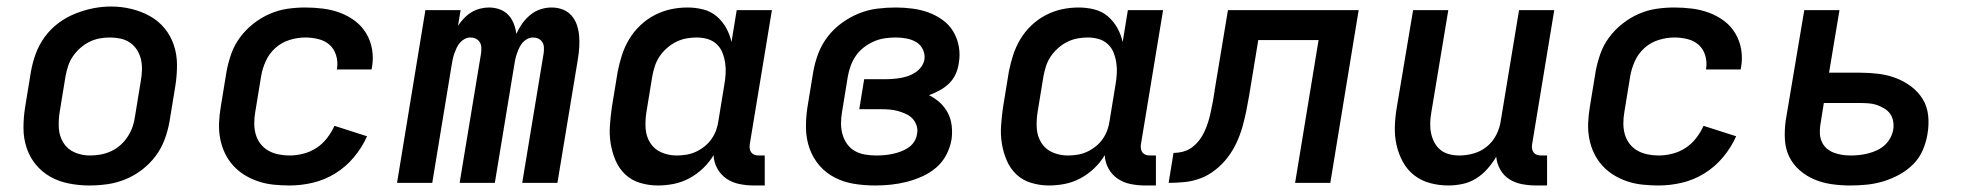

<svg xmlns="http://www.w3.org/2000/svg" viewBox="-20 -561 6040 589"><path d="M254 8Q223 8 192 2Q161 -4 135 -18.5Q109 -33 90 -56Q71 -79 61.5 -108Q52 -137 52 -168.5Q52 -200 57 -232L75 -342Q80 -370 90 -397Q100 -424 117.5 -448Q135 -472 159 -490Q183 -508 210.5 -519Q238 -530 265.5 -535.5Q293 -541 321 -541Q353 -541 383.5 -533.5Q414 -526 440 -511.5Q466 -497 485 -474Q504 -451 513.5 -422Q523 -393 523 -361.5Q523 -330 518 -298L500 -188Q495 -160 485 -133Q475 -106 457.5 -82.5Q440 -59 416 -40.5Q392 -22 365 -11Q338 0 310 4Q282 8 254 8ZM256 -84Q273 -84 289 -87Q305 -90 320.5 -97Q336 -104 349 -115.5Q362 -127 371.5 -141.5Q381 -156 386.5 -171.5Q392 -187 394 -203L412 -313Q415 -330 415.5 -346.5Q416 -363 412.5 -378.5Q409 -394 400.5 -407.5Q392 -421 379 -430Q366 -439 350 -442.5Q334 -446 317 -446Q301 -446 285 -443Q269 -440 254 -432.5Q239 -425 226 -413.5Q213 -402 203.5 -388Q194 -374 189 -358.5Q184 -343 181 -327L163 -217Q159 -192 160.5 -167.5Q162 -143 174.5 -123Q187 -103 209 -93.5Q231 -84 256 -84Z M868 8Q844 8 819.5 5.5Q795 3 772.5 -4.5Q750 -12 730.5 -24Q711 -36 695.5 -53Q680 -70 670 -91Q660 -112 655.5 -135.5Q651 -159 652 -183.5Q653 -208 657 -232L675 -342Q680 -369 689.5 -396Q699 -423 716.5 -446.5Q734 -470 757.5 -488.5Q781 -507 807.5 -518.5Q834 -530 861.5 -534Q889 -538 917 -538Q944 -538 971.5 -534.5Q999 -531 1024 -521.5Q1049 -512 1069.5 -496.5Q1090 -481 1103.5 -458.5Q1117 -436 1121.5 -409Q1126 -382 1121 -354Q1121 -353 1120.5 -351.5Q1120 -350 1120 -348H1013Q1013 -349 1013.5 -349.5Q1014 -350 1014 -351Q1017 -372 1011 -391.5Q1005 -411 991 -423.5Q977 -436 957 -441Q937 -446 917 -446Q893 -446 868.5 -438.5Q844 -431 825 -414Q806 -397 795.5 -374Q785 -351 781 -327L763 -217Q760 -200 760 -182.5Q760 -165 764.5 -149Q769 -133 779 -120Q789 -107 803 -99Q817 -91 834 -87.5Q851 -84 868 -84Q889 -84 910.5 -89.5Q932 -95 950.5 -107Q969 -119 983 -137Q997 -155 1006 -175L1106 -143Q1091 -109 1066 -79Q1041 -49 1008.5 -29Q976 -9 940 -0.5Q904 8 868 8Z M1198 0 1285 -530H1393L1385 -482Q1393 -494 1403.5 -505Q1414 -516 1426.5 -523.5Q1439 -531 1453 -534.5Q1467 -538 1480 -538Q1497 -538 1512.5 -532.5Q1528 -527 1539 -515.5Q1550 -504 1556 -488.5Q1562 -473 1564 -457Q1571 -473 1581.5 -488Q1592 -503 1606.5 -515Q1621 -527 1638 -532.5Q1655 -538 1672 -538Q1672 -538 1672 -538Q1672 -538 1672 -538Q1690 -538 1706 -532Q1722 -526 1733 -513.5Q1744 -501 1749.5 -485Q1755 -469 1756.5 -452Q1758 -435 1757 -417Q1756 -399 1753 -381L1690 0H1582L1648 -399Q1649 -408 1648.5 -416.5Q1648 -425 1643.5 -432Q1639 -439 1631.5 -442.5Q1624 -446 1615 -446Q1606 -446 1597.5 -441.5Q1589 -437 1583 -430Q1577 -423 1573 -414.5Q1569 -406 1566 -397.5Q1563 -389 1561 -380.5Q1559 -372 1558 -364L1498 0H1390L1456 -399Q1457 -408 1456.5 -416.5Q1456 -425 1451.5 -432Q1447 -439 1439.5 -442.5Q1432 -446 1423 -446Q1414 -446 1405.5 -441.5Q1397 -437 1391 -430Q1385 -423 1381 -414.5Q1377 -406 1374 -397.5Q1371 -389 1369 -380.5Q1367 -372 1366 -364L1306 0Z M1998 8Q1970 8 1943.5 0Q1917 -8 1898 -26Q1879 -44 1868.5 -68.5Q1858 -93 1853.5 -120Q1849 -147 1851 -175.5Q1853 -204 1857 -232L1875 -342Q1880 -367 1888 -392Q1896 -417 1910 -440.5Q1924 -464 1944 -483Q1964 -502 1988 -514.5Q2012 -527 2037.5 -532.5Q2063 -538 2089 -538Q2114 -538 2137.5 -532Q2161 -526 2178.5 -511Q2196 -496 2207.5 -475.5Q2219 -455 2224 -432L2240 -530H2348L2280 -118Q2279 -111 2280 -104.5Q2281 -98 2285 -93Q2289 -88 2295 -86Q2301 -84 2308 -84H2326V8H2293Q2270 8 2248 3.5Q2226 -1 2208.5 -13Q2191 -25 2180.5 -44Q2170 -63 2169 -85Q2156 -63 2136.5 -44.5Q2117 -26 2094.5 -14Q2072 -2 2047.5 3Q2023 8 1998 8ZM2056 -84Q2071 -84 2086 -86.5Q2101 -89 2115 -95.5Q2129 -102 2141.5 -112Q2154 -122 2163 -135Q2172 -148 2177 -162Q2182 -176 2184 -191L2202 -301Q2205 -318 2206 -335Q2207 -352 2204.5 -368.5Q2202 -385 2196 -400Q2190 -415 2178 -426Q2166 -437 2150 -441.5Q2134 -446 2117 -446Q2101 -446 2085 -443Q2069 -440 2054 -432.5Q2039 -425 2026 -413.5Q2013 -402 2003.5 -388Q1994 -374 1989 -358.5Q1984 -343 1981 -327L1963 -217Q1959 -192 1960.5 -167.5Q1962 -143 1974.5 -123Q1987 -103 2009 -93.5Q2031 -84 2056 -84Z M2665 8Q2632 8 2600.5 3Q2569 -2 2541.5 -16Q2514 -30 2494 -53Q2474 -76 2463.5 -105.5Q2453 -135 2452.5 -167.5Q2452 -200 2457 -232L2475 -342Q2480 -370 2490.5 -397.5Q2501 -425 2519.5 -449Q2538 -473 2563 -491Q2588 -509 2615.5 -520Q2643 -531 2671.5 -534.5Q2700 -538 2728 -538Q2754 -538 2780 -534.5Q2806 -531 2829 -522.5Q2852 -514 2872 -499.5Q2892 -485 2904.5 -464Q2917 -443 2921.5 -417.5Q2926 -392 2921 -366Q2919 -350 2911.5 -333.5Q2904 -317 2891 -304.5Q2878 -292 2862 -283.5Q2846 -275 2830 -269Q2848 -260 2863 -246.5Q2878 -233 2887.5 -215Q2897 -197 2899.5 -175.5Q2902 -154 2899 -133Q2895 -109 2883 -86Q2871 -63 2851.5 -46.5Q2832 -30 2808.5 -19.5Q2785 -9 2761 -3Q2737 3 2713 5.5Q2689 8 2665 8ZM2667 -84Q2680 -84 2692 -85Q2704 -86 2716.5 -88.5Q2729 -91 2741.5 -95.5Q2754 -100 2765 -107Q2776 -114 2783.5 -125Q2791 -136 2793 -149Q2796 -162 2792 -175Q2788 -188 2779.5 -197Q2771 -206 2759 -211.5Q2747 -217 2734.5 -220.5Q2722 -224 2708.5 -225Q2695 -226 2681 -226H2616L2631 -318H2696Q2708 -318 2720 -319Q2732 -320 2743.5 -322Q2755 -324 2766.5 -328Q2778 -332 2788.5 -339Q2799 -346 2806.5 -356.5Q2814 -367 2816 -379Q2818 -395 2811 -409.5Q2804 -424 2790.5 -432Q2777 -440 2760.5 -443Q2744 -446 2728 -446Q2711 -446 2694 -443.5Q2677 -441 2661 -434Q2645 -427 2630.5 -416Q2616 -405 2606 -390.5Q2596 -376 2590 -360Q2584 -344 2581 -327L2563 -217Q2560 -200 2560 -182.5Q2560 -165 2564.5 -149Q2569 -133 2578.5 -119.5Q2588 -106 2602 -98Q2616 -90 2633 -87Q2650 -84 2667 -84Z M3198 8Q3170 8 3143.5 0Q3117 -8 3098 -26Q3079 -44 3068.5 -68.5Q3058 -93 3053.5 -120Q3049 -147 3051 -175.5Q3053 -204 3057 -232L3075 -342Q3080 -367 3088 -392Q3096 -417 3110 -440.5Q3124 -464 3144 -483Q3164 -502 3188 -514.5Q3212 -527 3237.5 -532.5Q3263 -538 3289 -538Q3314 -538 3337.5 -532Q3361 -526 3378.5 -511Q3396 -496 3407.5 -475.5Q3419 -455 3424 -432L3440 -530H3548L3480 -118Q3479 -111 3480 -104.5Q3481 -98 3485 -93Q3489 -88 3495 -86Q3501 -84 3508 -84H3526V8H3493Q3470 8 3448 3.5Q3426 -1 3408.5 -13Q3391 -25 3380.5 -44Q3370 -63 3369 -85Q3356 -63 3336.5 -44.5Q3317 -26 3294.5 -14Q3272 -2 3247.5 3Q3223 8 3198 8ZM3256 -84Q3271 -84 3286 -86.5Q3301 -89 3315 -95.5Q3329 -102 3341.5 -112Q3354 -122 3363 -135Q3372 -148 3377 -162Q3382 -176 3384 -191L3402 -301Q3405 -318 3406 -335Q3407 -352 3404.5 -368.5Q3402 -385 3396 -400Q3390 -415 3378 -426Q3366 -437 3350 -441.5Q3334 -446 3317 -446Q3301 -446 3285 -443Q3269 -440 3254 -432.5Q3239 -425 3226 -413.5Q3213 -402 3203.5 -388Q3194 -374 3189 -358.5Q3184 -343 3181 -327L3163 -217Q3159 -192 3160.5 -167.5Q3162 -143 3174.5 -123Q3187 -103 3209 -93.5Q3231 -84 3256 -84Z M3565 0 3580 -92Q3595 -92 3610 -96Q3625 -100 3637.5 -109.5Q3650 -119 3659.5 -131.5Q3669 -144 3675.5 -158.5Q3682 -173 3686.5 -187.5Q3691 -202 3694 -216.5Q3697 -231 3700 -246Q3703 -261 3705 -276Q3705 -276 3705 -277Q3705 -278 3706 -279V-280Q3706 -281 3706 -282Q3706 -283 3706 -283L3747 -530H4148L4061 0H3953L4025 -438H3840L3812 -268Q3808 -244 3803 -219.5Q3798 -195 3791 -170.5Q3784 -146 3773 -122.5Q3762 -99 3746 -78Q3730 -57 3708.5 -40Q3687 -23 3663 -14Q3639 -5 3614 -2.5Q3589 0 3565 0Z M4423 8Q4394 8 4366.5 0.5Q4339 -7 4317.5 -24Q4296 -41 4283 -65.5Q4270 -90 4264 -117Q4258 -144 4259 -173.5Q4260 -203 4265 -232L4315 -530H4423L4371 -217Q4368 -201 4367.5 -184.5Q4367 -168 4370 -153Q4373 -138 4380 -124.5Q4387 -111 4398.5 -101.5Q4410 -92 4425.5 -88Q4441 -84 4457 -84Q4479 -84 4501.5 -90.5Q4524 -97 4542 -112Q4560 -127 4570.5 -148Q4581 -169 4584 -191L4640 -530H4748L4680 -118Q4679 -111 4680 -104.5Q4681 -98 4685 -93Q4689 -88 4695 -86Q4701 -84 4708 -84H4726V8H4693Q4671 8 4649.5 4Q4628 0 4610.5 -11Q4593 -22 4582.5 -40.5Q4572 -59 4570 -80Q4558 -60 4542.5 -42.5Q4527 -25 4507.5 -13Q4488 -1 4466 3.5Q4444 8 4423 8Z M5068 8Q5044 8 5019.5 5.5Q4995 3 4972.5 -4.5Q4950 -12 4930.5 -24Q4911 -36 4895.5 -53Q4880 -70 4870 -91Q4860 -112 4855.5 -135.5Q4851 -159 4852 -183.5Q4853 -208 4857 -232L4875 -342Q4880 -369 4889.5 -396Q4899 -423 4916.5 -446.5Q4934 -470 4957.5 -488.5Q4981 -507 5007.5 -518.5Q5034 -530 5061.5 -534Q5089 -538 5117 -538Q5144 -538 5171.5 -534.5Q5199 -531 5224 -521.5Q5249 -512 5269.5 -496.5Q5290 -481 5303.5 -458.5Q5317 -436 5321.5 -409Q5326 -382 5321 -354Q5321 -353 5320.5 -351.5Q5320 -350 5320 -348H5213Q5213 -349 5213.5 -349.5Q5214 -350 5214 -351Q5217 -372 5211 -391.5Q5205 -411 5191 -423.5Q5177 -436 5157 -441Q5137 -446 5117 -446Q5093 -446 5068.5 -438.5Q5044 -431 5025 -414Q5006 -397 4995.5 -374Q4985 -351 4981 -327L4963 -217Q4960 -200 4960 -182.5Q4960 -165 4964.5 -149Q4969 -133 4979 -120Q4989 -107 5003 -99Q5017 -91 5034 -87.5Q5051 -84 5068 -84Q5089 -84 5110.5 -89.5Q5132 -95 5150.5 -107Q5169 -119 5183 -137Q5197 -155 5206 -175L5306 -143Q5291 -109 5266 -79Q5241 -49 5208.5 -29Q5176 -9 5140 -0.5Q5104 8 5068 8Z M5656 8Q5627 8 5599 4Q5571 0 5546 -10.5Q5521 -21 5500.5 -39Q5480 -57 5468.5 -81Q5457 -105 5455.5 -133.5Q5454 -162 5458 -191L5515 -530H5623L5591 -338H5686Q5715 -338 5743 -334.5Q5771 -331 5796 -321.5Q5821 -312 5842.5 -296Q5864 -280 5878 -257.5Q5892 -235 5895 -207Q5898 -179 5893 -150Q5889 -125 5878.5 -100.5Q5868 -76 5849 -57Q5830 -38 5806 -25Q5782 -12 5757 -4.5Q5732 3 5706.5 5.5Q5681 8 5656 8ZM5658 -84Q5671 -84 5684.5 -85.5Q5698 -87 5711.5 -90.5Q5725 -94 5738 -100Q5751 -106 5761.5 -115.5Q5772 -125 5779 -138Q5786 -151 5788 -164Q5790 -177 5787.5 -190Q5785 -203 5778 -212.5Q5771 -222 5760 -228.5Q5749 -235 5737.5 -239Q5726 -243 5712.5 -244Q5699 -245 5686 -245H5575L5564 -176Q5562 -162 5563 -149Q5564 -136 5569.5 -124.5Q5575 -113 5584.5 -105Q5594 -97 5606 -92.5Q5618 -88 5631 -86Q5644 -84 5658 -84Z"/></svg>

Font: Iosevka Curly SmBdEx
Style: Italic
Weight: 600
Width: 7
Italic angle: -9°
Monospace: yes
Designer: Belleve Invis
Foundry: Belleve Invis
Version: Version 11.1.0; ttfautohint (v1.8.3)